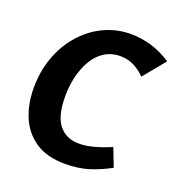

<svg xmlns="http://www.w3.org/2000/svg" viewBox="-102 -595 645 693"><g transform="rotate(20 221.0 -249.0)"><path d="M373 -378Q355 -397 331 -409.5Q307 -422 278 -422Q243 -422 216.5 -405Q190 -388 173 -358.5Q156 -329 147.5 -293Q139 -257 139 -219Q139 -143 166.5 -108.5Q194 -74 244 -74Q270 -74 300 -82Q330 -90 365 -105L392 -35Q352 -13 312 -0.5Q272 12 222 12Q151 12 107 -18Q63 -48 42.5 -97.5Q22 -147 22 -207Q22 -273 42.5 -328Q63 -383 99.5 -424Q136 -465 184 -487.5Q232 -510 287 -510Q324 -510 363 -499Q402 -488 442 -462Z"/></g></svg>

Font: Rosario
Style: Italic
Weight: 400
Italic angle: -8.05°
Designer: Hector Gatti
Foundry: Omnibus Type
Version: Version 1.201